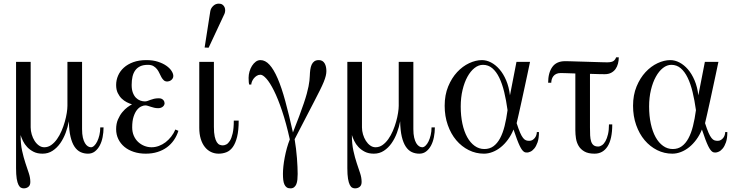

<svg xmlns="http://www.w3.org/2000/svg" viewBox="-20 -829 4034 1051"><path d="M546.9 -131.8H528.8Q528.8 -109.4 524.2 -89.6Q519.5 -69.8 512.2 -54.9Q504.9 -40 495.8 -31.5Q486.8 -22.9 478 -22.9Q469.2 -22.9 460.7 -28.3Q452.1 -33.7 445.1 -45.4Q438 -57.1 433.6 -75.9Q429.2 -94.7 429.2 -122.1V-490.2H349.1V-250Q349.1 -233.9 345.5 -210.7Q341.8 -187.5 334.7 -162.4Q327.6 -137.2 316.9 -112.3Q306.2 -87.4 292 -67.4Q277.8 -47.4 260.5 -35.2Q243.2 -22.9 222.2 -22.9Q206.5 -22.9 192.9 -32.7Q179.2 -42.5 169.2 -58.3Q159.2 -74.2 153.6 -93.5Q147.9 -112.8 147.9 -131.8V-490.2H67.9V90.8Q67.9 127.4 71.5 149.4Q75.2 171.4 81.3 183.1Q87.4 194.8 95 198.5Q102.5 202.1 109.9 202.1Q125 202.1 135.5 193.6Q146 185.1 146 167Q146 143.6 137.7 118.9Q129.4 94.2 119.4 64.2Q109.4 34.2 101.1 -3.2Q92.8 -40.5 92.8 -89.8Q97.2 -75.2 105.7 -57.4Q114.3 -39.6 128.7 -24.2Q143.1 -8.8 163.6 1.7Q184.1 12.2 212.9 12.2Q243.7 12.2 267.8 -3.7Q292 -19.5 309.8 -44.9Q327.6 -70.3 339.4 -101.8Q351.1 -133.3 356.9 -165Q357.9 -114.7 366 -80.8Q374 -46.9 387.9 -26.1Q401.9 -5.4 420.7 3.4Q439.5 12.2 461.9 12.2Q483.4 12.2 499.3 0Q515.1 -12.2 525.9 -32.2Q536.6 -52.2 541.7 -78.1Q546.9 -104 546.9 -131.8Z M956.5 -112.8 939.9 -120.1Q931.2 -99.1 917.2 -81.3Q903.3 -63.5 886.5 -50.5Q869.6 -37.6 849.9 -30.3Q830.1 -22.9 809.6 -22.9Q789.1 -22.9 770 -30.5Q751 -38.1 736.1 -52Q721.2 -65.9 712.4 -86.2Q703.6 -106.4 703.6 -131.8Q703.6 -167 711.2 -190.2Q718.8 -213.4 729.7 -227.1Q740.7 -240.7 753.2 -246.3Q765.6 -252 774.9 -252Q782.2 -252 789.8 -249.5Q797.4 -247.1 805.7 -244.4Q814 -241.7 823.7 -239.3Q833.5 -236.8 845.7 -236.8Q855 -236.8 861.6 -239.5Q868.2 -242.2 872.6 -246.3Q877 -250.5 878.9 -255.1Q880.9 -259.8 880.9 -264.2Q880.9 -268.1 879.2 -272.7Q877.4 -277.3 873.8 -281.5Q870.1 -285.6 864.3 -288.3Q858.4 -291 849.6 -291Q834 -291 823.2 -288.3Q812.5 -285.6 804 -282.5Q795.4 -279.3 788.1 -276.6Q780.8 -273.9 772.9 -273.9Q760.3 -273.9 747.6 -278.6Q734.9 -283.2 724.4 -293.7Q713.9 -304.2 707.3 -321.5Q700.7 -338.9 700.7 -363.8Q700.7 -389.2 705.3 -409.4Q710 -429.7 720.5 -444.1Q731 -458.5 747.8 -466.3Q764.6 -474.1 789.6 -474.1Q808.1 -474.1 819.8 -467.3Q831.5 -460.4 839.4 -450.4Q847.2 -440.4 852.5 -428.5Q857.9 -416.5 863.5 -406.5Q869.1 -396.5 876.5 -389.6Q883.8 -382.8 896 -382.8Q899.9 -382.8 905.5 -384.5Q911.1 -386.2 916.3 -389.9Q921.4 -393.6 925 -399.4Q928.7 -405.3 928.7 -413.1Q928.7 -425.8 918.9 -440.9Q909.2 -456.1 890.4 -469.2Q871.6 -482.4 844.2 -491.2Q816.9 -500 781.7 -500Q740.7 -500 709.7 -488.8Q678.7 -477.5 658 -458.7Q637.2 -439.9 626.5 -415.3Q615.7 -390.6 615.7 -363.8Q615.7 -338.4 624.5 -320.1Q633.3 -301.8 646.2 -289.3Q659.2 -276.9 674.3 -269.3Q689.5 -261.7 702.6 -257.8Q693.4 -253.4 678.5 -242.7Q663.6 -231.9 649.7 -215.1Q635.7 -198.2 625.7 -175Q615.7 -151.9 615.7 -122.1Q615.7 -92.3 627.7 -67.6Q639.6 -43 661.1 -25.1Q682.6 -7.3 712.4 2.4Q742.2 12.2 777.8 12.2Q813.5 12.2 842.5 2.9Q871.6 -6.3 893.8 -22.7Q916 -39.1 931.9 -62Q947.8 -85 956.5 -112.8Z M1286.6 -168.9H1259.8Q1259.8 -126 1253.7 -99.4Q1247.6 -72.8 1238.3 -58.1Q1229 -43.5 1218.8 -38.3Q1208.5 -33.2 1199.7 -33.2Q1190.9 -33.2 1182.4 -36.6Q1173.8 -40 1166.7 -51Q1159.7 -62 1155.3 -81.8Q1150.9 -101.6 1150.9 -134.8V-490.2H1070.8V-129.9Q1070.8 -95.2 1078.9 -68.8Q1086.9 -42.5 1101.3 -24.4Q1115.7 -6.3 1135 2.9Q1154.3 12.2 1176.8 12.2Q1199.2 12.2 1219.2 4.4Q1239.3 -3.4 1254.2 -23.9Q1269 -44.4 1277.8 -79.6Q1286.6 -114.7 1286.6 -168.9ZM1209 -753.9Q1212.4 -762.2 1212.6 -771.7Q1212.9 -781.2 1209.2 -789.6Q1205.6 -797.9 1197.8 -803.5Q1189.9 -809.1 1177.7 -809.1Q1159.7 -809.1 1146.5 -796.1Q1133.3 -783.2 1130.9 -766.1L1100.1 -568.8L1122.1 -567.9Z M1766.6 -439.9Q1766.6 -451.7 1764.4 -462.4Q1762.2 -473.1 1757.3 -481.7Q1752.4 -490.2 1744.6 -495.1Q1736.8 -500 1725.6 -500Q1710 -500 1700.7 -493.4Q1691.4 -486.8 1686 -475.1Q1680.7 -463.4 1678.5 -447.5Q1676.3 -431.6 1675.8 -413.1Q1675.3 -400.4 1673.8 -387Q1672.4 -373.5 1668.9 -356.2Q1665.5 -338.9 1659.4 -316.4Q1653.3 -293.9 1643.1 -263.7Q1632.8 -233.4 1618.2 -194.1Q1603.5 -154.8 1583.5 -104Q1562 -201.2 1541.7 -275.4Q1521.5 -349.6 1500 -399.4Q1478.5 -449.2 1455.3 -474.6Q1432.1 -500 1405.8 -500Q1391.6 -500 1379.9 -491.2Q1368.2 -482.4 1359.4 -468.5Q1350.6 -454.6 1345.7 -437.3Q1340.8 -419.9 1340.8 -402.8Q1340.8 -388.7 1341.8 -378.7Q1342.8 -368.7 1343.8 -366.2H1355.5Q1355.5 -373 1359.1 -382.3Q1362.8 -391.6 1369.4 -399.9Q1376 -408.2 1385.3 -414.1Q1394.5 -419.9 1405.8 -419.9Q1418.9 -419.9 1438.2 -398.4Q1457.5 -377 1479.5 -333Q1501.5 -289.1 1523.9 -222.4Q1546.4 -155.8 1566.4 -65.9Q1557.6 -43.9 1550.5 -18.6Q1543.5 6.8 1538.6 32.5Q1533.7 58.1 1531.2 81.5Q1528.8 105 1528.8 123Q1528.8 141.1 1530.5 155.8Q1532.2 170.4 1536.9 180.7Q1541.5 190.9 1549.3 196.5Q1557.1 202.1 1569.8 202.1Q1582 202.1 1589.8 196Q1597.7 189.9 1602.1 179.2Q1606.4 168.5 1607.9 154.1Q1609.4 139.6 1609.4 123Q1609.4 106.4 1608.4 84.2Q1607.4 62 1605.5 36.6Q1603.5 11.2 1600.3 -15.4Q1597.2 -42 1592.8 -66.9Q1627 -133.3 1653.1 -183.3Q1679.2 -233.4 1698.5 -270.8Q1717.8 -308.1 1731 -334.5Q1744.1 -360.8 1752 -380.1Q1759.8 -399.4 1763.2 -413.6Q1766.6 -427.7 1766.6 -439.9Z M2360.4 -131.8H2342.3Q2342.3 -109.4 2337.6 -89.6Q2333 -69.8 2325.7 -54.9Q2318.4 -40 2309.3 -31.5Q2300.3 -22.9 2291.5 -22.9Q2282.7 -22.9 2274.2 -28.3Q2265.6 -33.7 2258.5 -45.4Q2251.5 -57.1 2247.1 -75.9Q2242.7 -94.7 2242.7 -122.1V-490.2H2162.6V-250Q2162.6 -233.9 2158.9 -210.7Q2155.3 -187.5 2148.2 -162.4Q2141.1 -137.2 2130.4 -112.3Q2119.6 -87.4 2105.5 -67.4Q2091.3 -47.4 2074 -35.2Q2056.6 -22.9 2035.6 -22.9Q2020 -22.9 2006.3 -32.7Q1992.7 -42.5 1982.7 -58.3Q1972.7 -74.2 1967 -93.5Q1961.4 -112.8 1961.4 -131.8V-490.2H1881.3V90.8Q1881.3 127.4 1885 149.4Q1888.7 171.4 1894.8 183.1Q1900.9 194.8 1908.4 198.5Q1916 202.1 1923.3 202.1Q1938.5 202.1 1949 193.6Q1959.5 185.1 1959.5 167Q1959.5 143.6 1951.2 118.9Q1942.9 94.2 1932.9 64.2Q1922.9 34.2 1914.6 -3.2Q1906.2 -40.5 1906.2 -89.8Q1910.6 -75.2 1919.2 -57.4Q1927.7 -39.6 1942.1 -24.2Q1956.5 -8.8 1977.1 1.7Q1997.6 12.2 2026.4 12.2Q2057.1 12.2 2081.3 -3.7Q2105.5 -19.5 2123.3 -44.9Q2141.1 -70.3 2152.8 -101.8Q2164.6 -133.3 2170.4 -165Q2171.4 -114.7 2179.4 -80.8Q2187.5 -46.9 2201.4 -26.1Q2215.3 -5.4 2234.1 3.4Q2252.9 12.2 2275.4 12.2Q2296.9 12.2 2312.7 0Q2328.6 -12.2 2339.4 -32.2Q2350.1 -52.2 2355.2 -78.1Q2360.4 -104 2360.4 -131.8Z M2930.2 -106H2918.5Q2918.5 -98.1 2915.8 -89.6Q2913.1 -81.1 2907.7 -74.2Q2902.3 -67.4 2894.8 -62.7Q2887.2 -58.1 2877.4 -58.1Q2867.7 -58.1 2859.6 -60.8Q2851.6 -63.5 2843.5 -73.5Q2835.4 -83.5 2827.1 -102.5Q2818.8 -121.6 2808.1 -154.8Q2812.5 -173.3 2819.8 -205.3Q2827.1 -237.3 2835.2 -274.7Q2843.3 -312 2851.6 -350.3Q2859.9 -388.7 2866.5 -419.7Q2873 -450.7 2877.2 -470.5Q2881.3 -490.2 2881.3 -490.2H2807.1L2771.5 -307.1Q2766.1 -353 2750.7 -389.2Q2735.4 -425.3 2714.1 -449.7Q2692.9 -474.1 2668 -487.1Q2643.1 -500 2618.2 -500Q2584.5 -500 2548.3 -483.2Q2512.2 -466.3 2482.4 -434.3Q2452.6 -402.3 2433.3 -355.7Q2414.1 -309.1 2414.1 -250Q2414.1 -192.9 2431.2 -144.5Q2448.2 -96.2 2477.5 -61.5Q2506.8 -26.9 2545.9 -7.3Q2585 12.2 2629.4 12.2Q2652.8 12.2 2676.5 2.9Q2700.2 -6.3 2721.4 -23.4Q2742.7 -40.5 2760.7 -65.2Q2778.8 -89.8 2791 -120.1Q2801.8 -87.9 2810.1 -65.9Q2818.4 -43.9 2825.2 -30Q2832 -16.1 2837.6 -8.8Q2843.3 -1.5 2848.1 1.7Q2853 4.9 2857.4 5.4Q2861.8 5.9 2866.2 5.9Q2872.6 5.9 2883.3 1.2Q2894 -3.4 2904.5 -15.9Q2915 -28.3 2922.6 -50Q2930.2 -71.8 2930.2 -106ZM2758.3 -226.1Q2752 -178.2 2742.2 -139.2Q2732.4 -100.1 2717.3 -72Q2702.1 -43.9 2681.2 -28.6Q2660.2 -13.2 2631.3 -13.2Q2602.5 -13.2 2578.6 -30.3Q2554.7 -47.4 2537.6 -78.1Q2520.5 -108.9 2511.2 -151.9Q2502 -194.8 2502 -246.1Q2502 -294.9 2512 -336.7Q2522 -378.4 2538.8 -408.9Q2555.7 -439.5 2577.6 -456.8Q2599.6 -474.1 2624 -474.1Q2652.8 -474.1 2674.8 -455.6Q2696.8 -437 2712.9 -403.8Q2729 -370.6 2740 -325.2Q2751 -279.8 2758.3 -226.1Z M3367.2 -515.1H3352.5Q3348.6 -502.9 3338.6 -495.4Q3328.6 -487.8 3303.2 -487.8Q3295.9 -487.8 3278.1 -488.3Q3260.3 -488.8 3237.3 -489.5Q3214.4 -490.2 3188.7 -491Q3163.1 -491.7 3140.1 -492.4Q3117.2 -493.2 3099.1 -493.7Q3081.1 -494.1 3073.2 -494.1Q3025.9 -494.1 3003.2 -462.2Q2980.5 -430.2 2980.5 -376H2997.6Q2997.6 -384.8 3000.2 -394.3Q3002.9 -403.8 3008.8 -411.6Q3014.6 -419.4 3024.7 -424.3Q3034.7 -429.2 3049.3 -429.2Q3057.1 -429.2 3078.9 -428.5Q3100.6 -427.7 3129.4 -426.8V-115.2Q3129.4 -94.2 3132.8 -71.8Q3136.2 -49.3 3147.2 -30.5Q3158.2 -11.7 3179 0.2Q3199.7 12.2 3234.4 12.2Q3280.3 12.2 3305.9 -27.8Q3331.5 -67.9 3331.5 -147.9H3313.5Q3313.5 -116.7 3308.1 -94Q3302.7 -71.3 3294.4 -56.4Q3286.1 -41.5 3275.4 -34.2Q3264.6 -26.9 3254.4 -26.9Q3238.3 -26.9 3229.2 -34.2Q3220.2 -41.5 3215.8 -54.9Q3211.4 -68.4 3210.4 -87.9Q3209.5 -107.4 3209.5 -131.8V-424.8Q3237.3 -423.8 3259.3 -423.3Q3281.2 -422.9 3290.5 -422.9Q3311 -422.9 3325.7 -430.7Q3340.3 -438.5 3349.4 -451.2Q3358.4 -463.9 3362.8 -480.7Q3367.2 -497.6 3367.2 -515.1Z M3961.4 -106H3949.7Q3949.7 -98.1 3947 -89.6Q3944.3 -81.1 3939 -74.2Q3933.6 -67.4 3926 -62.7Q3918.5 -58.1 3908.7 -58.1Q3898.9 -58.1 3890.9 -60.8Q3882.8 -63.5 3874.8 -73.5Q3866.7 -83.5 3858.4 -102.5Q3850.1 -121.6 3839.4 -154.8Q3843.8 -173.3 3851.1 -205.3Q3858.4 -237.3 3866.5 -274.7Q3874.5 -312 3882.8 -350.3Q3891.1 -388.7 3897.7 -419.7Q3904.3 -450.7 3908.4 -470.5Q3912.6 -490.2 3912.6 -490.2H3838.4L3802.7 -307.1Q3797.4 -353 3782 -389.2Q3766.6 -425.3 3745.4 -449.7Q3724.1 -474.1 3699.2 -487.1Q3674.3 -500 3649.4 -500Q3615.7 -500 3579.6 -483.2Q3543.5 -466.3 3513.7 -434.3Q3483.9 -402.3 3464.6 -355.7Q3445.3 -309.1 3445.3 -250Q3445.3 -192.9 3462.4 -144.5Q3479.5 -96.2 3508.8 -61.5Q3538.1 -26.9 3577.1 -7.3Q3616.2 12.2 3660.6 12.2Q3684.1 12.2 3707.8 2.9Q3731.4 -6.3 3752.7 -23.4Q3773.9 -40.5 3792 -65.2Q3810.1 -89.8 3822.3 -120.1Q3833 -87.9 3841.3 -65.9Q3849.6 -43.9 3856.4 -30Q3863.3 -16.1 3868.9 -8.8Q3874.5 -1.5 3879.4 1.7Q3884.3 4.9 3888.7 5.4Q3893.1 5.9 3897.5 5.9Q3903.8 5.9 3914.6 1.2Q3925.3 -3.4 3935.8 -15.9Q3946.3 -28.3 3953.9 -50Q3961.4 -71.8 3961.4 -106ZM3789.6 -226.1Q3783.2 -178.2 3773.4 -139.2Q3763.7 -100.1 3748.5 -72Q3733.4 -43.9 3712.4 -28.6Q3691.4 -13.2 3662.6 -13.2Q3633.8 -13.2 3609.9 -30.3Q3585.9 -47.4 3568.8 -78.1Q3551.8 -108.9 3542.5 -151.9Q3533.2 -194.8 3533.2 -246.1Q3533.2 -294.9 3543.2 -336.7Q3553.2 -378.4 3570.1 -408.9Q3586.9 -439.5 3608.9 -456.8Q3630.9 -474.1 3655.3 -474.1Q3684.1 -474.1 3706.1 -455.6Q3728 -437 3744.1 -403.8Q3760.3 -370.6 3771.2 -325.2Q3782.2 -279.8 3789.6 -226.1Z"/></svg>

Font: Galatia SIL
Style: Regular
Weight: 400
Designer: Development by SIL's NRSI team
Version: Version 2.1